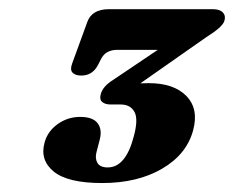

<svg xmlns="http://www.w3.org/2000/svg" viewBox="-20 -720 510 418"><path d="M400.5 -436.5Q386.5 -384 333 -352.8Q279.5 -321.5 202.5 -321.5Q127.5 -321.5 97 -346.5Q66.5 -371.5 77 -409.5Q83.5 -434 105.5 -449.8Q127.5 -465.5 154.5 -465.5Q182 -465.5 192.5 -451.8Q203 -438 197 -415.5L190 -388.5Q186.5 -375 192.2 -365.2Q198 -355.5 214.5 -355.5Q254 -355.5 271.5 -424Q281.5 -461 272.5 -476.8Q263.5 -492.5 243 -492.5H221Q209 -492.5 202.5 -498Q196 -503.5 199.5 -515.5Q204 -532 225.5 -545.5L323.5 -611.5H235.5Q210.5 -611.5 200.5 -592.5L192.5 -577Q180.5 -555.5 157 -555.5Q144 -555.5 138 -561.8Q132 -568 137 -581.5L170 -672Q180 -700 217 -700H443.5Q458.5 -700 465.2 -692.8Q472 -685.5 468.5 -674.5Q464.5 -661 429 -639L285.5 -538.5Q294 -539 303.5 -539Q358.5 -539 385.8 -511Q413 -483 400.5 -436.5Z"/></svg>

Font: Fraunces 9pt S050
Style: Bold Italic
Weight: 700
Italic angle: -16°
Version: Version 1.000; ttfautohint (v1.8.3)